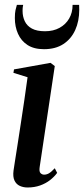

<svg xmlns="http://www.w3.org/2000/svg" viewBox="-20 -778 354 808"><path d="M96 11Q78 11 63.2 4.2Q48.5 -2.5 41 -18.2Q33.5 -34 37 -60.5Q38 -68.5 42.5 -96.8Q47 -125 53.5 -166.8Q60 -208.5 67.5 -257.8Q75 -307 82.5 -357.5Q90 -408 96 -453L36.5 -471.5L39 -486L192.5 -513.5L210.5 -500L147 -75.5Q144 -56 150.5 -49.5Q157 -43 165.5 -43Q176 -43 185.8 -48.5Q195.5 -54 210.5 -70L220.5 -50.5Q208.5 -34 190.5 -20Q172.5 -6 148.8 2.5Q125 11 96 11ZM165 -571Q123 -571 96 -588.5Q69 -606 55.8 -635.8Q42.5 -665.5 42.5 -702Q42.5 -723 45.2 -735.2Q48 -747.5 51 -757.5H77.5Q77 -754.5 76 -749Q75 -743.5 75 -732Q75 -708.5 84.2 -688.8Q93.5 -669 114.2 -657.8Q135 -646.5 169.5 -646.5Q204.5 -646.5 230.5 -660.8Q256.5 -675 271 -700Q285.5 -725 285.5 -757.5H313Q313 -753 313.2 -749Q313.5 -745 313.5 -737Q313.5 -689 296.5 -651.5Q279.5 -614 246.5 -592.5Q213.5 -571 165 -571Z"/></svg>

Font: Merriweather 144pt Medium
Style: Italic
Weight: 500
Italic angle: -7.8°
Version: Version 2.101